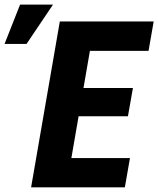

<svg xmlns="http://www.w3.org/2000/svg" viewBox="-84 -803 679 823"><path d="M473.1 -125.5 451.2 0H149.9L171.9 -125.5ZM323.2 -710.9 200.2 0H49.3L172.4 -710.9ZM485.8 -425.8 464.4 -304.7H202.6L224.1 -425.8ZM574.7 -710.9 552.7 -585H251L272.9 -710.9ZM-64.5 -614.7 2 -783.2H143.1L29.8 -614.7Z"/></svg>

Font: Roboto Condensed ExtraBold
Style: Italic
Weight: 800
Italic angle: -12°
Designer: Christian Robertson
Foundry: Google
Version: Version 3.008; 2023